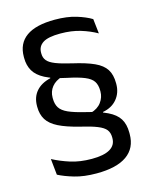

<svg xmlns="http://www.w3.org/2000/svg" viewBox="-109 -724 692 862"><g transform="rotate(-15 237.0 -292.5)"><path d="M276.5 -203.5Q310.4 -212.9 327.1 -235.7Q343.8 -258.5 343.8 -285.3V-288.7Q343.8 -315.9 332.7 -332.8Q321.5 -349.7 293.3 -361.2Q265.2 -372.8 213.2 -383.6Q152.1 -396.5 116.8 -414.9Q81.6 -433.2 66.6 -459.2Q51.7 -485.1 51.7 -519.5V-524.5Q51.7 -586.4 96 -618.1Q140.4 -649.9 228.7 -649.9Q285.9 -649.9 328 -636.9Q370.1 -624 396.7 -607.6L404.4 -539.2Q371.6 -558 330.2 -570.7Q288.8 -583.4 236.5 -583.4Q179.8 -583.4 155.6 -567.6Q131.4 -551.9 131.4 -523V-518.3Q131.4 -499.2 142.1 -485.9Q152.8 -472.5 179.6 -461.9Q206.3 -451.3 254.2 -440.2Q316.2 -426.1 352.8 -409.4Q389.3 -392.8 405.2 -367.8Q421.2 -342.8 421.2 -303V-299.8Q421.2 -259 397.3 -230.1Q373.4 -201.2 330.8 -193.6L331.2 -178.7ZM194.6 -394.4Q162.9 -385 146 -364Q129.1 -342.9 129.1 -314.6V-310.4Q129.1 -284.1 140 -266.9Q150.9 -249.7 178 -237.5Q205.2 -225.3 254.3 -213.5Q316.3 -199.1 352.9 -181.4Q389.4 -163.8 405.3 -138.2Q421.2 -112.7 421.2 -73.6V-66.7Q421.2 -1.8 373.5 31.8Q325.9 65.5 232.8 65.5Q173.9 65.5 130.3 52.6Q86.8 39.8 58 24.7L50.3 -50.1Q86.5 -30.9 130.1 -17Q173.8 -3.1 228.7 -3.1Q284.8 -3.1 313.1 -19.7Q341.4 -36.4 341.4 -68.7V-73.2Q341.4 -94.5 330.5 -108.6Q319.6 -122.6 291.8 -133.8Q264 -145.1 213.3 -156.9Q153.8 -171.7 118.3 -189.5Q82.8 -207.3 67.2 -232.2Q51.7 -257.2 51.7 -292.1V-295.7Q51.7 -336.9 75 -363.9Q98.3 -391 141.9 -401.2L141.5 -415Z"/></g></svg>

Font: Anek Odia Medium
Style: Regular
Weight: 500
Designer: Yesha Goshar & Mahesh Sahu (Odia), Yesha Goshar (Latin)
Foundry: Ek Type
Version: Version 1.003